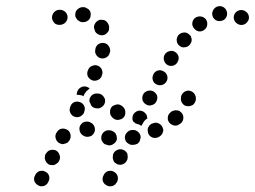

<svg xmlns="http://www.w3.org/2000/svg" viewBox="-20 -598 852 642"><path d="M360 -24Q356 -27 351 -27Q346 -27 341 -26Q336 -24 333 -21Q329 -18 327 -13L326 -11Q321 -2 324 8Q328 18 337 22Q342 25 347 25Q352 25 356 24Q361 22 365 19Q368 15 371 11L372 9Q376 0 373 -10Q369 -20 360 -24ZM108 22Q112 24 117 25Q122 25 127 24Q132 22 135 19Q139 16 141 11L142 9Q147 0 144 -10Q141 -20 131 -24Q127 -27 122 -27Q117 -27 112 -26Q107 -24 104 -21Q100 -18 98 -13L97 -11Q92 -2 95 8Q99 17 108 22ZM131 -63Q133 -58 136 -54Q139 -51 143 -48Q148 -46 153 -46Q158 -45 163 -47Q167 -49 171 -52Q175 -55 177 -59L178 -61Q183 -70 179 -80Q176 -90 167 -95Q162 -97 158 -97Q153 -98 148 -96Q143 -95 139 -91Q136 -88 133 -84L132 -82Q130 -78 130 -73Q129 -68 131 -63ZM406 -84Q404 -88 400 -92Q397 -95 392 -97Q382 -101 373 -97Q363 -93 359 -84L358 -82Q357 -77 357 -72Q357 -67 359 -62Q360 -58 364 -54Q368 -51 372 -49Q382 -45 391 -49Q401 -53 405 -63L406 -65Q407 -69 407 -74Q407 -79 406 -84ZM371 -133Q371 -138 370 -143Q369 -147 366 -152Q363 -156 359 -158Q355 -161 350 -162H348Q338 -164 329 -158Q321 -152 319 -142Q318 -137 319 -132Q320 -127 323 -123Q326 -119 330 -116Q335 -114 340 -113L342 -112Q352 -111 360 -117Q369 -123 371 -133ZM446 -124Q448 -128 449 -133Q451 -138 450 -143Q448 -153 439 -159Q431 -165 421 -163H418Q413 -162 409 -159Q405 -156 402 -152Q399 -148 398 -143Q397 -139 398 -134Q400 -123 409 -118Q417 -112 427 -114H430Q434 -115 439 -117Q443 -120 446 -124ZM179 -119Q184 -117 188 -116Q193 -116 198 -118Q203 -119 207 -122Q210 -126 213 -130L214 -132Q218 -141 215 -151Q212 -161 203 -165Q193 -170 183 -167Q174 -164 169 -154L168 -153Q163 -143 167 -133Q170 -124 179 -119ZM524 -154Q526 -159 526 -164Q525 -169 523 -173Q519 -182 509 -186Q500 -190 490 -185H488Q484 -182 480 -179Q477 -175 475 -171Q473 -166 474 -161Q474 -156 476 -151Q480 -142 490 -138Q499 -135 509 -139L511 -140Q515 -142 519 -146Q522 -149 524 -154ZM277 -141Q282 -142 286 -144Q290 -147 293 -151Q299 -160 297 -170Q295 -180 287 -186Q286 -187 285 -187Q281 -190 276 -191Q271 -192 266 -191Q262 -191 257 -188Q253 -185 250 -181Q244 -173 246 -163Q247 -153 256 -146Q257 -146 258 -145Q262 -142 267 -141Q272 -140 277 -141ZM433 -185Q433 -185 433 -186Q429 -189 425 -192Q425 -192 425 -193Q424 -194 424 -195Q422 -199 423 -204Q423 -209 425 -214Q430 -223 440 -227Q449 -230 459 -225Q463 -223 466 -219Q470 -216 471 -211Q472 -209 472 -206Q473 -204 473 -202Q468 -199 464 -195Q458 -188 454 -179Q453 -178 453 -178Q452 -178 451 -178Q444 -183 434 -185Q434 -185 433 -185ZM587 -221Q584 -224 580 -227Q575 -229 570 -229Q565 -230 561 -228Q556 -227 552 -224L550 -222Q542 -216 541 -205Q540 -195 547 -187Q550 -183 555 -181Q559 -179 564 -178Q569 -178 574 -179Q578 -181 582 -184L584 -185Q592 -192 593 -202Q594 -213 587 -221ZM374 -249Q369 -249 365 -247Q360 -246 356 -243Q348 -236 348 -225Q347 -215 354 -207Q355 -207 355 -206Q362 -198 372 -197Q383 -197 391 -203Q399 -210 399 -220Q400 -231 393 -239Q392 -240 391 -241Q388 -244 384 -246Q379 -249 374 -249ZM214 -238Q214 -240 215 -241Q218 -251 227 -256Q237 -260 246 -257Q256 -254 261 -245Q266 -235 262 -226Q262 -225 262 -225Q261 -220 258 -216Q255 -213 251 -210Q249 -209 247 -208Q243 -207 239 -206Q235 -206 231 -207Q221 -210 216 -219Q211 -228 214 -238ZM308 -285Q309 -285 311 -285Q316 -284 320 -281Q324 -279 327 -274Q330 -270 331 -266Q332 -261 331 -256Q329 -246 320 -240Q312 -234 302 -236Q301 -236 300 -236Q295 -237 292 -239Q288 -241 285 -245Q283 -250 281 -255Q280 -256 279 -258Q279 -260 279 -261Q279 -263 279 -265Q281 -275 289 -281Q298 -287 308 -285ZM611 -295Q600 -295 593 -288Q585 -281 585 -270Q585 -270 585 -270Q584 -259 591 -251Q597 -243 608 -243Q613 -242 617 -244Q622 -245 626 -248Q630 -252 632 -256Q634 -260 635 -265Q635 -267 635 -269Q635 -279 628 -287Q621 -294 611 -295ZM470 -248Q479 -243 489 -247Q499 -250 503 -259Q508 -269 505 -279Q501 -288 492 -293Q483 -297 473 -294Q463 -291 458 -281Q454 -272 457 -262Q461 -252 470 -248ZM239 -294 240 -295Q242 -300 246 -303Q250 -306 255 -308Q259 -309 264 -309Q269 -309 274 -306Q276 -306 277 -304Q279 -303 280 -302Q278 -301 276 -299Q268 -293 263 -285Q261 -281 259 -276Q256 -278 254 -279Q245 -281 237 -281Q236 -284 237 -287Q238 -291 239 -294ZM503 -316Q512 -311 522 -314Q532 -317 537 -326Q542 -335 539 -345Q536 -355 526 -360Q517 -365 507 -362Q498 -359 493 -350V-349Q488 -340 491 -330Q494 -320 503 -316ZM287 -330Q296 -326 306 -330Q315 -333 320 -343V-345Q325 -354 321 -364Q318 -373 308 -378Q299 -382 289 -378Q279 -375 275 -365L274 -363Q270 -354 273 -344Q277 -335 287 -330ZM538 -382Q547 -376 557 -378Q567 -380 573 -389Q573 -389 573 -389Q573 -389 573 -390Q579 -398 577 -409Q574 -419 566 -424Q557 -430 547 -427Q537 -425 531 -416Q526 -408 528 -398Q530 -388 538 -382ZM318 -403Q328 -401 337 -407Q345 -412 347 -422L348 -424Q350 -434 344 -443Q339 -452 329 -454Q319 -456 310 -451Q301 -445 299 -435V-433Q296 -423 302 -414Q308 -405 318 -403ZM571 -462Q571 -457 574 -452Q576 -448 580 -445Q588 -438 598 -440Q609 -441 615 -449Q618 -453 620 -458Q621 -462 621 -467Q620 -472 618 -477Q615 -481 611 -484Q603 -491 593 -489Q583 -488 576 -480Q573 -476 572 -471Q570 -467 571 -462ZM330 -482Q335 -484 338 -488Q342 -492 344 -496Q345 -501 345 -506Q345 -511 343 -515Q343 -517 342 -518Q340 -522 336 -526Q333 -529 328 -531Q323 -532 318 -532Q313 -532 309 -530Q300 -525 296 -516Q292 -506 297 -497Q297 -496 297 -495Q301 -486 311 -482Q321 -478 330 -482ZM629 -503Q635 -495 645 -493Q656 -492 664 -499Q672 -505 673 -516Q674 -526 668 -534Q661 -542 651 -543Q641 -544 632 -538Q624 -531 623 -521Q622 -511 629 -503ZM171 -516Q166 -517 163 -520Q159 -524 157 -528Q152 -537 155 -547Q158 -557 167 -562Q169 -563 171 -564Q181 -567 191 -563Q200 -559 204 -550Q206 -545 206 -540Q206 -535 204 -531Q202 -526 198 -522Q195 -519 190 -517Q190 -517 190 -517Q186 -515 181 -515Q176 -514 171 -516ZM766 -554Q760 -545 762 -535Q764 -525 773 -519Q782 -513 792 -515Q802 -517 808 -526Q814 -534 812 -544Q810 -554 801 -560Q792 -566 782 -564Q772 -562 766 -554ZM283 -545Q284 -550 283 -555Q282 -560 279 -564Q276 -568 271 -570Q267 -573 262 -574H260Q250 -575 242 -569Q233 -563 232 -553Q231 -548 232 -543Q234 -538 237 -534Q240 -530 244 -528Q248 -525 253 -524H255Q265 -523 274 -529Q282 -535 283 -545ZM690 -547Q692 -537 701 -531Q709 -526 719 -528Q730 -530 735 -538Q741 -547 739 -557Q737 -567 729 -573Q720 -579 710 -577Q700 -575 694 -566Q688 -557 690 -547Z"/></svg>

Font: FRB American Cursive Guidelines Arrows Dotted Black
Style: Bold Italic
Weight: 900
Italic angle: -25°
Version: Version 2.0;Modular Font Editor K font №1